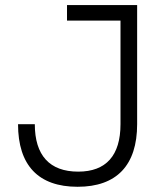

<svg xmlns="http://www.w3.org/2000/svg" viewBox="-20 -713 626 743"><path d="M280.3 9.8C431.2 9.8 510.7 -73.2 510.7 -232.4V-693.4H239.3V-633.3H446.3V-232.4C446.3 -111.3 390.6 -48.8 282.7 -48.8C171.9 -48.8 114.7 -111.8 114.7 -232.4H49.8C49.8 -73.2 128.4 9.8 280.3 9.8Z"/></svg>

Font: Cascadia Mono NF Light
Style: Regular
Weight: 300
Monospace: yes
Designer: Aaron Bell
Foundry: Saja Typeworks
Version: Version 2404.023